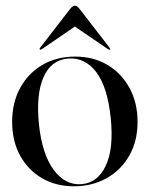

<svg xmlns="http://www.w3.org/2000/svg" viewBox="-20 -642 524 672"><path d="M243.5 -444Q306.5 -444 355.8 -415Q405 -386 433.2 -334.2Q461.5 -282.5 461.5 -215.5Q461.5 -148.5 432.8 -97.8Q404 -47 353.5 -18.5Q303 10 238.5 10Q175.5 10 126.8 -18.5Q78 -47 50.2 -97.8Q22.5 -148.5 22.5 -215.5Q22.5 -282.5 50.5 -334Q78.5 -385.5 128.2 -414.8Q178 -444 243.5 -444ZM266.5 2.5Q322 -2.5 350.2 -62Q378.5 -121.5 367.5 -229Q356.5 -337.5 316.8 -389.8Q277 -442 217.5 -437Q158.5 -432 132 -371.2Q105.5 -310.5 116.5 -205Q128 -100 168.8 -46.2Q209.5 7.5 266.5 2.5ZM364.5 -468.5Q363 -467 358 -470L242 -549L126.5 -470Q121.5 -467 119.5 -468.5Q117 -470.5 120.5 -475L226.5 -612Q234.5 -622 242 -622Q249.5 -622 257.5 -612L363.5 -475Q367 -470.5 364.5 -468.5Z"/></svg>

Font: Fraunces 144pt S000
Style: Regular
Weight: 400
Version: Version 1.000; ttfautohint (v1.8.3)